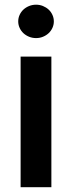

<svg xmlns="http://www.w3.org/2000/svg" viewBox="-20 -782 301 802"><path d="M66.1 -545.5H194.6V0H66.1ZM130.7 -622.9Q115.4 -622.9 101.7 -628.4Q88.1 -633.9 77.9 -643.3Q67.8 -652.7 62 -665.5Q56.1 -678.3 56.1 -692.5Q56.1 -707 62 -719.8Q67.8 -732.6 77.9 -742Q88.1 -751.4 101.7 -756.9Q115.4 -762.4 130.7 -762.4Q146 -762.4 159.4 -756.9Q172.9 -751.4 183.1 -742Q193.2 -732.6 199 -719.8Q204.9 -707 204.9 -692.5Q204.9 -678.3 199 -665.5Q193.2 -652.7 183.1 -643.3Q172.9 -633.9 159.4 -628.4Q146 -622.9 130.7 -622.9Z"/></svg>

Font: Interop SemBd
Style: Regular
Weight: 600
Designer: Rasmus Andersson, Google, Jang Haemin
Foundry: jhaemin
Version: Version 1.008